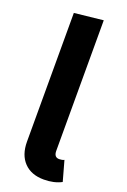

<svg xmlns="http://www.w3.org/2000/svg" viewBox="-149 -806 575 871"><g transform="rotate(20 138.0 -370.0)"><path d="M54 -120V-741L193 -756V-126Q193 -95 218 -95Q232 -95 242 -100L269 -3Q233 16 184 16Q123 16 88.5 -20Q54 -56 54 -120Z"/></g></svg>

Font: Fira Sans Condensed SemiBold
Style: Regular
Weight: 600
Width: 3
Designer: bBox Type GmbH & Carrois Corporate GbR & Edenspiekermann AG
Foundry: bBox Type GmbH & Carrois Corporate GbR & Edenspiekermann AG
Version: Version 4.301